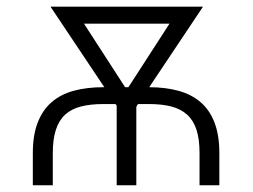

<svg xmlns="http://www.w3.org/2000/svg" viewBox="-20 -548 747 568"><path d="M77.1 0V-95.2Q77.1 -148.4 91.6 -185.5Q106 -222.7 132.8 -245.8Q159.7 -269 198.2 -279.5Q236.8 -290 285.6 -290H288.6L129.4 -528.3H580.6L421.4 -290Q469.7 -290 508.3 -279.3Q546.9 -268.6 573.7 -245.4Q600.6 -222.2 614.7 -185.1Q628.9 -147.9 628.9 -95.2V0H570.3V-95.2Q570.3 -136.2 561.3 -164.1Q552.2 -191.9 533.7 -208.7Q515.1 -225.6 487.1 -232.9Q459 -240.2 420.9 -240.2H388.2L383.3 -232.4V0H325.2V-235.4L321.8 -240.2H285.6Q247.6 -240.2 219.2 -232.9Q190.9 -225.6 172.6 -208.7Q154.3 -191.9 145.3 -164.1Q136.2 -136.2 136.2 -95.2V0ZM350.1 -290H359.9L481.4 -478H228.5Z"/></svg>

Font: Melbourne
Style: Light
Weight: 300
Designer: Google
Version: Version 2.000980; 2014